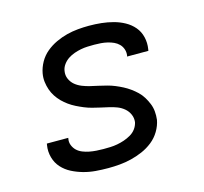

<svg xmlns="http://www.w3.org/2000/svg" viewBox="-84 -621 767 722"><g transform="rotate(-15 300.0 -260.0)"><path d="M253 8Q228 8 203.5 6Q179 4 156 -2.5Q133 -9 112.5 -19.5Q92 -30 76.5 -47Q61 -64 54.5 -87.5Q48 -111 52 -135L53 -141H136V-139Q133 -125 138 -112.5Q143 -100 152 -91.5Q161 -83 173.5 -78Q186 -73 199 -70.5Q212 -68 226 -67Q240 -66 253 -66Q267 -66 280.5 -66.5Q294 -67 307.5 -69.5Q321 -72 334.5 -76.5Q348 -81 361 -88.5Q374 -96 382.5 -107.5Q391 -119 394 -133Q396 -149 389.5 -163.5Q383 -178 371 -188Q359 -198 344.5 -203.5Q330 -209 314.5 -212.5Q299 -216 283.5 -219.5Q268 -223 252.5 -227Q237 -231 222.5 -237Q208 -243 194 -250Q180 -257 167.5 -266Q155 -275 144.5 -285.5Q134 -296 125.5 -309Q117 -322 112 -336.5Q107 -351 105 -367Q103 -383 106 -400Q110 -422 121.5 -442.5Q133 -463 151 -478Q169 -493 190.5 -503Q212 -513 233.5 -518.5Q255 -524 277 -526Q299 -528 320 -528Q345 -528 368.5 -525.5Q392 -523 414.5 -517Q437 -511 457 -500Q477 -489 491.5 -472Q506 -455 511.5 -432Q517 -409 513 -385L512 -379H429L430 -382Q432 -395 428 -407Q424 -419 415.5 -427.5Q407 -436 396 -441Q385 -446 372.5 -449Q360 -452 347 -453Q334 -454 321 -454Q308 -454 295 -453.5Q282 -453 269 -450.5Q256 -448 243 -443.5Q230 -439 218.5 -431.5Q207 -424 198.5 -412.5Q190 -401 188 -388Q185 -371 191.5 -356.5Q198 -342 209.5 -332.5Q221 -323 236 -317Q251 -311 266.5 -307.5Q282 -304 297.5 -300.5Q313 -297 328.5 -293Q344 -289 358.5 -283Q373 -277 386.5 -270Q400 -263 412.5 -254Q425 -245 436 -234.5Q447 -224 455 -211Q463 -198 469 -183.5Q475 -169 476.5 -153Q478 -137 476 -120Q472 -98 459.5 -77Q447 -56 428 -41Q409 -26 387 -16.5Q365 -7 342.5 -1.5Q320 4 297.5 6Q275 8 253 8Z"/></g></svg>

Font: Iosevka Aile
Style: Italic
Weight: 400
Italic angle: -9°
Designer: Belleve Invis
Foundry: Belleve Invis
Version: Version 28.0.1; ttfautohint (v1.8.4)